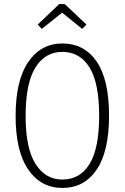

<svg xmlns="http://www.w3.org/2000/svg" viewBox="-20 -906 608 937"><path d="M184.1 -765.1 164.1 -786.1 269 -886.2H295.9L401.9 -786.1L380.9 -765.1L283.2 -844.2ZM284.2 -693.8Q391.1 -693.8 451.7 -605.7Q512.2 -517.6 512.2 -340.8Q512.2 -168 451.9 -78.4Q391.6 11.2 284.2 11.2Q179.7 11.2 117.9 -78.4Q56.2 -168 56.2 -339.8Q56.2 -513.2 117.9 -603.5Q179.7 -693.8 284.2 -693.8ZM284.2 -652.8Q200.2 -652.8 152.6 -576.2Q105 -499.5 105 -339.8Q105 -183.1 153.1 -106.4Q201.2 -29.8 284.2 -29.8Q370.6 -29.8 417.2 -106Q463.9 -182.1 463.9 -340.8Q463.9 -501.5 416.7 -577.1Q369.6 -652.8 284.2 -652.8Z"/></svg>

Font: Fira Sans Compressed ExtraLight
Style: Regular
Weight: 250
Width: 1
Designer: Carrois Corporate & Edenspiekermann AG
Foundry: Carrois Corporate GbR & Edenspiekermann AG
Version: Version 4.203;PS 004.203;hotconv 1.0.88;makeotf.lib2.5.64775